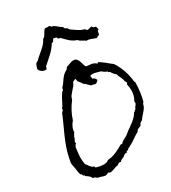

<svg xmlns="http://www.w3.org/2000/svg" viewBox="-362 -1660 1744 1960"><g transform="rotate(-30 510.5 -679.5)"><path d="M1021.5 -545.9Q1021.5 -490.2 1014.2 -438Q1006.8 -385.7 993.2 -332Q980.5 -322.3 977.5 -307.6Q974.6 -293 967.8 -280.3Q961.9 -269.5 952.1 -257.3Q942.4 -245.1 930.7 -231.9Q918.9 -218.8 907.2 -205.1Q895.5 -191.4 887.7 -177.7Q858.4 -168 845.7 -135.7Q830.1 -129.9 813.5 -122.6Q796.9 -115.2 790 -97.7Q753.9 -79.1 722.2 -55.2Q690.4 -31.2 653.3 -13.7Q648.4 -8.8 642.1 -6.3Q635.7 -3.9 629.4 -1Q623 2 617.7 6.3Q612.3 10.7 611.3 17.6Q607.4 17.6 606 16.1Q604.5 14.6 599.6 13.7Q588.9 19.5 589.8 32.2Q585.9 30.3 579.1 30.3Q567.4 30.3 556.2 37.6Q544.9 44.9 537.1 52.7Q525.4 58.6 510.3 64.5Q495.1 70.3 488.3 84Q484.4 80.1 476.6 80.1Q467.8 80.1 458 85.4Q448.2 90.8 443.4 97.7Q429.7 97.7 417.5 102.1Q405.3 106.4 392.6 110.8Q379.9 115.2 367.7 119.1Q355.5 123 341.8 123Q334 123 330.1 119.1Q326.2 115.2 320.3 112.3Q315.4 116.2 303.2 121.1Q291 126 285.2 126Q274.4 126 264.2 123Q253.9 120.1 243.2 116.2L222.7 109.4Q212.9 106.4 201.2 105.5Q192.4 97.7 180.2 89.4Q168 81.1 156.2 84Q151.4 69.3 141.6 58.6Q131.8 47.9 119.1 39.1Q116.2 37.1 112.8 35.6Q109.4 34.2 107.4 32.2Q102.5 29.3 98.6 20.5Q94.7 11.7 89.8 11.7Q88.9 11.7 87.4 12.7Q85.9 13.7 85 13.7Q83 4.9 79.1 -3.4Q75.2 -11.7 65.4 -13.7Q57.6 -39.1 54.7 -64.5Q51.8 -89.8 46.9 -115.2Q44.9 -123 42.5 -134.3Q40 -145.5 40 -154.3Q40 -168.9 44.4 -189.5Q48.8 -210 51.8 -225.6Q63.5 -282.2 83 -335.4Q102.5 -388.7 125.5 -441.4Q148.4 -494.1 172.9 -545.9Q197.3 -597.7 218.8 -651.4Q222.7 -651.4 223.6 -653.3L226.6 -658.2Q228.5 -661.1 230 -663.1Q231.4 -665 236.3 -665V-668Q235.4 -673.8 238.8 -677.7Q242.2 -681.6 240.2 -690.4Q255.9 -708 266.6 -730Q277.3 -752 288.6 -773.4Q299.8 -794.9 312.5 -815.4Q325.2 -835.9 344.7 -850.6V-857.4Q343.8 -862.3 345.2 -867.7Q346.7 -873 351.6 -875Q369.1 -892.6 380.9 -910.2Q392.6 -927.7 404.8 -944.8Q417 -961.9 432.1 -977.1Q447.3 -992.2 470.7 -1004.9Q481.4 -1009.8 486.3 -1019.5Q491.2 -1029.3 499 -1033.2Q502.9 -1035.2 507.3 -1035.6Q511.7 -1036.1 515.6 -1038.1Q532.2 -1043 548.8 -1050.3Q565.4 -1057.6 584 -1057.6Q607.4 -1057.6 619.6 -1044.4Q631.8 -1031.2 639.2 -1012.7Q646.5 -994.1 651.4 -973.6Q656.2 -953.1 667 -938.5Q696.3 -936.5 726.6 -932.1Q756.8 -927.7 779.3 -907.2Q781.2 -906.2 784.2 -906.2Q789.1 -906.2 789.1 -910.2Q789.1 -914.1 793.9 -914.1H796.9Q826.2 -896.5 853 -875.5Q879.9 -854.5 906.2 -832Q911.1 -828.1 916.5 -824.7Q921.9 -821.3 925.8 -816.4Q930.7 -810.5 935.1 -802.7Q939.5 -794.9 943.4 -789.1Q992.2 -704.1 1008.8 -606.4Q1010.7 -595.7 1012.2 -585.9Q1013.7 -576.2 1013.7 -567.4Q1013.7 -558.6 1017.6 -556.2Q1021.5 -553.7 1021.5 -545.9ZM946.3 -496.1Q946.3 -535.2 936.5 -571.3Q941.4 -573.2 942.9 -577.6Q944.3 -582 944.3 -586.9V-591.8L932.6 -613.3Q931.6 -627 927.2 -638.7Q922.9 -650.4 917 -662.1Q911.1 -673.8 905.8 -685.5Q900.4 -697.3 898.4 -710.9Q882.8 -722.7 870.6 -737.8Q858.4 -752.9 848.6 -769.5Q841.8 -772.5 835.9 -773.4Q830.1 -774.4 832 -784.2Q814.5 -789.1 800.3 -798.3Q786.1 -807.6 772.5 -819.3Q750 -824.2 728 -831.5Q706.1 -838.9 683.6 -838.9Q668 -838.9 653.3 -833Q658.2 -825.2 658.2 -815.9Q658.2 -806.6 660.2 -797.9Q691.4 -790 698.2 -759.8Q693.4 -756.8 689.5 -752.4Q685.5 -748 682.1 -744.6Q678.7 -741.2 673.8 -738.3Q668.9 -735.4 662.1 -735.4Q648.4 -735.4 641.1 -740.2Q633.8 -745.1 618.2 -742.2Q601.6 -756.8 585.9 -772.9Q570.3 -789.1 550.8 -801.8Q547.9 -811.5 541.5 -819.3Q535.2 -827.1 528.8 -834.5Q522.5 -841.8 517.1 -850.1Q511.7 -858.4 511.7 -869.1Q511.7 -876 512.7 -878.9Q506.8 -880.9 503.9 -880.9Q496.1 -880.9 489.3 -875.5Q482.4 -870.1 473.6 -868.2Q465.8 -844.7 451.2 -827.1Q436.5 -809.6 420.9 -793Q405.3 -776.4 392.1 -758.3Q378.9 -740.2 373 -713.9Q341.8 -674.8 315.4 -625.5Q289.1 -576.2 275.4 -529.3Q252.9 -503.9 240.2 -475.6Q227.5 -447.3 225.6 -413.1Q220.7 -410.2 217.8 -405.3L208 -385.7Q206.1 -380.9 201.2 -377.9V-373Q201.2 -365.2 198.2 -358.9Q195.3 -352.5 191.9 -346.7Q188.5 -340.8 185.5 -335.4Q182.6 -330.1 182.6 -323.2Q182.6 -315.4 186.5 -307.6Q175.8 -305.7 172.4 -296.4Q168.9 -287.1 163.1 -280.3Q159.2 -249 155.3 -216.8Q151.4 -184.6 151.4 -153.3Q151.4 -117.2 159.2 -80.1Q168 -71.3 174.8 -60.5Q181.6 -49.8 189 -40Q196.3 -30.3 205.1 -22.9Q213.9 -15.6 228.5 -13.7Q228.5 -6.8 231.4 -3.9Q234.4 -1 236.3 3.9Q256.8 10.7 279.3 15.1Q301.8 19.5 324.2 19.5Q339.8 19.5 356 15.6Q372.1 11.7 382.8 0Q432.6 -2 481.9 -23.4Q531.2 -44.9 572.3 -70.3H592.8Q603.5 -85 619.1 -94.2Q634.8 -103.5 651.4 -111.3Q654.3 -113.3 659.2 -115.2Q664.1 -117.2 667 -119.1Q677.7 -127 689 -136.7Q700.2 -146.5 711.9 -155.3Q731.4 -169.9 752 -183.6Q772.5 -197.3 791.5 -212.9Q810.5 -228.5 827.6 -246.6Q844.7 -264.6 856.4 -287.1Q862.3 -287.1 865.7 -290.5Q869.1 -293.9 871.6 -297.9Q874 -301.8 877.4 -304.7Q880.9 -307.6 887.7 -307.6Q887.7 -316.4 891.1 -322.8Q894.5 -329.1 898.9 -334.5Q903.3 -339.8 907.7 -344.7Q912.1 -349.6 916 -357.4V-384.8Q931.6 -410.2 939 -438.5Q946.3 -466.8 946.3 -496.1ZM964.8 -1208V-1198.2Q957 -1198.2 953.6 -1193.4Q950.2 -1188.5 948.7 -1182.1Q947.3 -1175.8 947.3 -1168.5Q947.3 -1161.1 946.3 -1156.2Q938.5 -1149.4 927.7 -1146Q917 -1142.6 908.2 -1134.8Q883.8 -1141.6 856 -1153.3Q828.1 -1165 802.7 -1163.1Q793.9 -1169.9 783.7 -1175.8Q773.4 -1181.6 762.7 -1187.5Q752 -1193.4 742.2 -1199.7Q732.4 -1206.1 725.6 -1215.8Q702.1 -1222.7 683.6 -1233.9Q665 -1245.1 648.9 -1258.8Q632.8 -1272.5 617.7 -1288.6Q602.5 -1304.7 585.9 -1321.3Q580.1 -1321.3 576.2 -1323.7Q572.3 -1326.2 564.5 -1324.2Q560.5 -1330.1 557.1 -1335.9Q553.7 -1341.8 550.8 -1348.6Q548.8 -1347.7 545.9 -1347.7Q540 -1347.7 534.2 -1350.6Q528.3 -1353.5 523.4 -1353.5L519.5 -1352.5Q513.7 -1346.7 509.8 -1339.4Q505.9 -1332 502 -1324.2Q494.1 -1319.3 484.4 -1321.3Q451.2 -1266.6 405.3 -1225.1Q359.4 -1183.6 312.5 -1141.6Q310.5 -1134.8 309.1 -1127Q307.6 -1119.1 302.7 -1114.3Q299.8 -1114.3 296.9 -1113.8Q293.9 -1113.3 292 -1113.3Q267.6 -1113.3 248.5 -1127Q229.5 -1140.6 221.7 -1163.1Q224.6 -1172.9 227.5 -1184.1Q230.5 -1195.3 235.4 -1205.6Q240.2 -1215.8 247.6 -1223.1Q254.9 -1230.5 267.6 -1233.4Q287.1 -1254.9 309.6 -1273.4Q332 -1292 354 -1311Q376 -1330.1 395.5 -1351.6Q415 -1373 428.7 -1401.4Q442.4 -1407.2 450.7 -1418Q459 -1428.7 465.3 -1441.4Q471.7 -1454.1 479.5 -1465.8Q487.3 -1477.5 499 -1485.4Q506.8 -1484.4 514.2 -1483.4Q521.5 -1482.4 529.3 -1482.4Q539.1 -1482.4 547.9 -1485.4Q549.8 -1480.5 554.7 -1477.5Q559.6 -1474.6 561.5 -1467.8Q579.1 -1464.8 591.8 -1457.5Q604.5 -1450.2 615.7 -1440.4Q627 -1430.7 637.7 -1421.4Q648.4 -1412.1 663.1 -1405.3Q665 -1398.4 668.9 -1393.1Q672.9 -1387.7 673.8 -1379.9Q674.8 -1380.9 677.7 -1380.9Q683.6 -1380.9 687 -1377Q690.4 -1373 697.3 -1373Q697.3 -1364.3 703.1 -1360.4Q709 -1356.4 711.9 -1348.6Q735.4 -1333 757.8 -1316.9Q780.3 -1300.8 805.7 -1288.1Q814.5 -1283.2 823.2 -1280.8Q832 -1278.3 841.8 -1275.4Q848.6 -1272.5 853.5 -1265.1Q858.4 -1257.8 865.2 -1253.9Q879.9 -1253.9 892.6 -1258.3Q905.3 -1262.7 918.9 -1264.6Q929.7 -1239.3 958 -1240.2Q960 -1232.4 962.4 -1224.6Q964.8 -1216.8 964.8 -1208Z"/></g></svg>

Font: Rock Salt
Style: Regular
Weight: 400
Version: Version 1.001